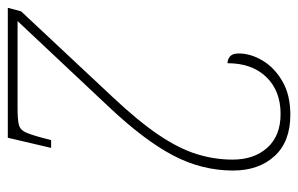

<svg xmlns="http://www.w3.org/2000/svg" viewBox="-158 -608 764 492"><g transform="rotate(90 224.0 -362.0)"><path d="M-2 0 7 -34 227 -269Q289 -335 324 -387Q359 -439 373 -484.5Q387 -530 387 -576Q387 -631 356.5 -665Q326 -699 270 -699Q211 -699 175.5 -662.5Q140 -626 140 -563Q130 -563 122.5 -569.5Q115 -576 115 -592Q115 -622 133 -652.5Q151 -683 186 -703.5Q221 -724 272 -724Q341 -724 378 -683.5Q415 -643 415 -577Q415 -497 376 -423Q337 -349 251 -258L32 -25H255Q283 -25 296.5 -28Q310 -31 316.5 -44.5Q323 -58 331 -88L337 -111H357L331 0Z"/></g></svg>

Font: Noto Serif Tamil Condensed Thin
Style: Italic
Weight: 100
Width: 3
Italic angle: -12°
Designer: Indian Type Foundry, Tom Grace, and the Monotype Design Team
Foundry: Monotype Imaging Inc.
Version: Version 2.003; ttfautohint (v1.8.4.7-5d5b)